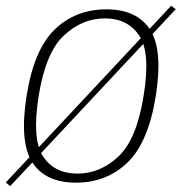

<svg xmlns="http://www.w3.org/2000/svg" viewBox="-58 -631 632 668"><path d="M-38 4 -22.5 16.5 553.5 -599 537.5 -611ZM206.5 4.5Q312.5 4.5 385.2 -65.2Q458 -135 484 -297Q509.5 -458.5 463.8 -528.5Q418 -598.5 312 -598.5Q205.5 -598.5 132.8 -528.8Q60 -459 34.5 -297Q9 -135.5 54.8 -65.5Q100.5 4.5 206.5 4.5ZM211.5 -27Q132 -27 92.2 -86.2Q52.5 -145.5 76.5 -297Q100.5 -447.5 164 -507.2Q227.5 -567 307 -567Q386 -567 426.2 -507.5Q466.5 -448 441.5 -297Q417.5 -146 354 -86.5Q290.5 -27 211.5 -27Z"/></svg>

Font: Anybody UltraCondensed Thin ExtraLight
Style: Italic
Weight: 250
Italic angle: -10°
Version: Version 1.111